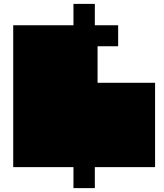

<svg xmlns="http://www.w3.org/2000/svg" viewBox="-20 -860 846 988"><path d="M358 -730V-840H468V-730H588V-622H482V-434H778V0H468V108H358V0H48V-730H358Z"/></svg>

Font: El Pececito
Style: Regular
Weight: 400
Designer: deFharo
Foundry: deFharo
Version: El Pececito Version 1.000